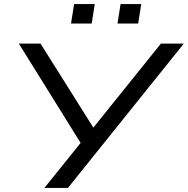

<svg xmlns="http://www.w3.org/2000/svg" viewBox="-20 -918 918 938"><path d="M197 0 383 -231 388 -197 72 -705H178L444 -282H426L766 -705H878L312 0ZM554 -803 569 -898H670L655 -803ZM327 -803 342 -898H443L428 -803Z"/></svg>

Font: Nunito Sans 10pt Expanded
Style: Italic
Weight: 400
Width: 7
Italic angle: -9°
Designer: Vernon Adams
Foundry: Vernon Adams
Version: Version 3.101;gftools[0.9.27]